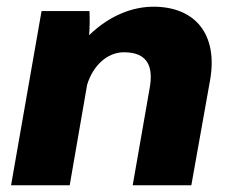

<svg xmlns="http://www.w3.org/2000/svg" viewBox="-20 -553 686 573"><path d="M13 0H188L240 -300C257 -356 299 -397 350 -397C424 -397 437 -350 427 -292L376 0H551L607 -314C631 -450 563 -533 438 -533C377 -533 308 -508 246 -448C248 -474 248 -499 247 -520H104Z"/></svg>

Font: Fixel Display 20240404 ExBold
Style: Italic
Weight: 800
Italic angle: -10°
Designer: AlfaBravo + MacPaw
Foundry: Kyrylo Tkachov, Marchela Mozhyna, Serhii Makarenko, Maria Weinstein, Zakhar Kryvoshyya
Version: Version 1.211;Glyphs 3.2 (3225)